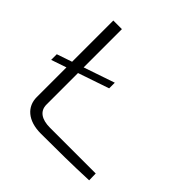

<svg xmlns="http://www.w3.org/2000/svg" viewBox="-176 -850 1011 1011"><g transform="rotate(45 329.5 -344.5)"><path d="M617 -55H276C214 -55 177 -80 177 -128V-363L350 -422V-464L177 -405V-690H113V-383L28 -354V-312L113 -341V-119C113 -50 166 1 264 1C382 1 502 0 618 -5Z"/></g></svg>

Font: Exo 2 Light Expanded
Style: Regular
Weight: 300
Width: 7
Designer: Natanael Gama
Version: Version 1.001;PS 001.001;hotconv 1.0.70;makeotf.lib2.5.58329